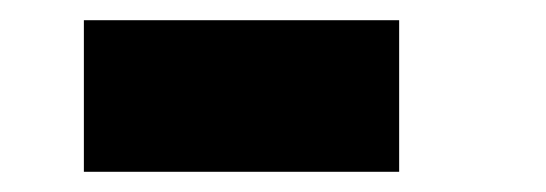

<svg xmlns="http://www.w3.org/2000/svg" viewBox="-20 -1050 540 190"><path d="M63 -880V-1030H375V-880Z"/></svg>

Font: 2P VHS
Style: Regular
Weight: 400
Designer: CodeMan38
Foundry: CodeMan38
Version: Version 3.000